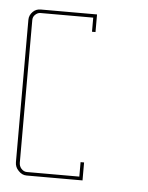

<svg xmlns="http://www.w3.org/2000/svg" viewBox="-41 -875 409 530"><g transform="rotate(5 163.5 -610.0)"><path d="M207 -379.9Q207 -379.9 186.5 -379.9Q165 -379.9 137.7 -379.9Q120.1 -379.9 101.6 -379.9Q84 -379.9 70.3 -379.9Q70.3 -379.9 69.3 -379.9Q69.3 -379.9 67.4 -379.9Q65.4 -379.9 51.8 -379.9Q39.1 -379.9 29.3 -390.6Q19.5 -400.4 19.5 -414.1Q19.5 -414.1 19.5 -417Q19.5 -418 19.5 -419.9Q19.5 -426.8 19.5 -430.7Q19.5 -430.7 19.5 -432.6Q19.5 -439.5 19.5 -485.4Q19.5 -541 19.5 -612.3Q19.5 -659.2 19.5 -706.1Q19.5 -753.9 19.5 -790Q19.5 -790 19.5 -792Q19.5 -794.9 19.5 -808.6Q19.5 -821.3 29.3 -831.1Q38.1 -839.8 50.8 -839.8Q50.8 -839.8 57.6 -839.8Q63.5 -839.8 68.4 -839.8Q68.4 -839.8 88.9 -839.8Q108.4 -839.8 135.7 -839.8Q153.3 -839.8 170.9 -839.8Q188.5 -839.8 202.1 -839.8Q202.1 -839.8 204.1 -839.8Q206.1 -839.8 207 -839.8Q207 -839.8 207 -821.3Q207 -803.7 207 -791Q207 -791 203.1 -791Q199.2 -791 197.3 -791Q197.3 -791 197.3 -805.7Q197.3 -820.3 197.3 -830.1Q197.3 -830.1 177.7 -830.1Q158.2 -830.1 131.8 -830.1Q115.2 -830.1 97.7 -830.1Q81.1 -830.1 68.4 -830.1Q68.4 -830.1 68.4 -832Q68.4 -834 68.4 -835Q68.4 -835 68.4 -833Q68.4 -831.1 68.4 -830.1Q68.4 -830.1 65.4 -830.1Q63.5 -830.1 50.8 -830.1Q43 -830.1 36.1 -823.2Q30.3 -817.4 30.3 -808.6Q30.3 -808.6 30.3 -802.7Q30.3 -795.9 30.3 -791Q30.3 -791 30.3 -736.3Q30.3 -680.7 30.3 -609.4Q30.3 -562.5 30.3 -514.6Q30.3 -466.8 30.3 -430.7Q30.3 -430.7 28.3 -430.7Q26.4 -430.7 25.4 -430.7Q25.4 -430.7 27.3 -430.7Q28.3 -430.7 30.3 -430.7Q30.3 -430.7 30.3 -428.7Q30.3 -426.8 30.3 -414.1Q30.3 -404.3 36.1 -397.5Q43 -389.6 51.8 -389.6Q51.8 -389.6 58.6 -389.6Q65.4 -389.6 70.3 -389.6Q70.3 -389.6 89.8 -389.6Q108.4 -389.6 133.8 -389.6Q150.4 -389.6 167 -389.6Q184.6 -389.6 197.3 -389.6Q197.3 -389.6 197.3 -405.3Q197.3 -419.9 197.3 -429.7Q197.3 -429.7 201.2 -429.7Q204.1 -429.7 207 -429.7Q207 -429.7 207 -412.1Q207 -394.5 207 -382.8Q207 -382.8 207 -381.8Q207 -380.9 207 -379.9Z"/></g></svg>

Font: Reach
Style: Line
Weight: 400
Designer: Billy Harris
Version: Reach Line